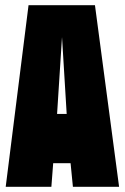

<svg xmlns="http://www.w3.org/2000/svg" viewBox="-20 -720 481 740"><path d="M2 0 90 -700H346L439 0H261L252 -91H185L178 0ZM200 -281H237L219 -577Z"/></svg>

Font: Georama ExtraCondensed Black
Style: Regular
Weight: 900
Width: 2
Designer: Jean-Baptiste Levee
Foundry: Production Type
Version: Version 1.000